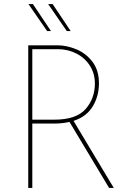

<svg xmlns="http://www.w3.org/2000/svg" viewBox="-20 -925 657 945"><path d="M517 0 322 -325Q288 -317 250 -317H139V0H119V-702H263Q308 -702 355.5 -682.5Q403 -663 435 -621Q467 -579 467 -515Q467 -452 436.5 -401.5Q406 -351 342 -330L540 0ZM447 -514Q447 -563 422.5 -601.5Q398 -640 356 -661.5Q314 -683 264 -683H139V-336H247Q355 -336 401 -388Q447 -440 447 -514ZM142 -905 231 -772H212L120 -905ZM239 -905 328 -772H309L217 -905Z"/></svg>

Font: Josefin Sans Thin
Style: Regular
Weight: 250
Designer: Santiago Orozco
Foundry: Typemade
Version: Version 2.000